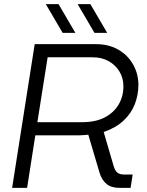

<svg xmlns="http://www.w3.org/2000/svg" viewBox="-20 -915 715 935"><path d="M39 0 149 -700H447Q510 -700 556.5 -673Q603 -646 628.5 -600.5Q654 -555 654 -501Q654 -454 637 -409Q620 -364 582.5 -328.5Q545 -293 485 -272L533 -108Q539 -86 550.5 -75.5Q562 -65 585 -65H626L616 0H564Q522 0 499 -19Q476 -38 465 -73L410 -259Q398 -258 387 -257Q376 -256 365 -256H152L112 0ZM162 -320H380Q446 -320 490.5 -343.5Q535 -367 558 -406.5Q581 -446 581 -495Q581 -535 561.5 -567Q542 -599 508.5 -617.5Q475 -636 432 -636H212ZM440 -755 358 -895H420L502 -755ZM285 -755 203 -895H265L347 -755Z"/></svg>

Font: MuseoModerno Light
Style: Italic
Weight: 300
Italic angle: -9°
Designer: Pablo Cosgaya, Héctor Gatti, Marcela Romero, and the Authors of The MuseoModerno Project.
Foundry: Omnibus-Type Team
Version: Version 1.003